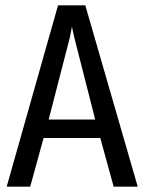

<svg xmlns="http://www.w3.org/2000/svg" viewBox="-20 -714 540 718"><path d="M299 -694 495 -16H405L355 -198H143L93 -16H5L197 -694ZM249 -614 241 -573 162 -267H336L258 -573Z"/></svg>

Font: D2Coding
Style: Regular
Weight: 400
Monospace: yes
Designer: Yong-Rak Park; Jeong-Hwan Yoon; Sang-Min Lee;
Foundry: NHN Corporation
Version: Version 1.3.2; Build 20180524